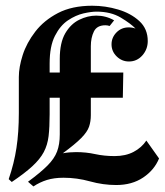

<svg xmlns="http://www.w3.org/2000/svg" viewBox="-20 -652 583 680"><path d="M21.7 -7.5 10.8 -17.5Q30 -73.3 38.3 -128.3Q46.7 -183.3 46.7 -251.7V-379.2Q46.7 -414.2 60.4 -457.1Q74.2 -500 105 -540Q135.8 -580 185.4 -605.8Q235 -631.7 306.7 -631.7Q353.3 -631.7 398.3 -618.3Q443.3 -605 473.3 -577.5Q503.3 -550 503.3 -506.7Q503.3 -477.5 484.2 -455.8Q465 -434.2 436.7 -434.2Q411.7 -434.2 393.3 -452.1Q375 -470 375 -495Q375 -519.2 392.5 -537.1Q410 -555 435.8 -555Q449.2 -555 460 -550.8Q443.3 -568.3 407.9 -589.6Q372.5 -610.8 321.7 -610.8Q303.3 -610.8 275.8 -604.6Q248.3 -598.3 220.8 -580Q193.3 -561.7 174.6 -525Q155.8 -488.3 155.8 -426.7V-395H191.7V-443.3Q191.7 -500.8 211.2 -534.2Q230.8 -567.5 260.8 -582.1Q290.8 -596.7 320.8 -596.7Q355 -596.7 384.2 -580L368.3 -560Q360.8 -562.5 353.3 -562.5Q323.3 -562.5 312.5 -540.4Q301.7 -518.3 301.7 -488.3V-395H416.7L415 -305.8H301.7V-244.2Q301.7 -221.7 295.4 -203.3Q289.2 -185 267.9 -163.3Q246.7 -141.7 202.5 -109.2Q225 -113.3 249.2 -113.3Q285 -113.3 317.1 -106.2Q349.2 -99.2 385.8 -99.2Q425 -99.2 453.3 -114.2Q481.7 -129.2 498.3 -154.2L543.3 -90.8Q526.7 -50 487.1 -23.3Q447.5 3.3 391.7 3.3Q345 3.3 298.8 -9.6Q252.5 -22.5 205 -22.5Q171.7 -22.5 146.2 -14.6Q120.8 -6.7 98.3 8.3L79.2 -8.3Q123.3 -40.8 147.9 -65.4Q172.5 -90 182.1 -115.4Q191.7 -140.8 191.7 -175.8V-305.8H155.8V-247.5Q155.8 -201.7 152.1 -170Q148.3 -138.3 135 -113.3Q121.7 -88.3 94.6 -63.3Q67.5 -38.3 21.7 -7.5Z"/></svg>

Font: Manufacturing Consent
Style: Regular
Weight: 400
Version: Version 3.000; ttfautohint (v1.8.4.7-5d5b)